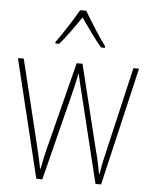

<svg xmlns="http://www.w3.org/2000/svg" viewBox="-54 -808 672 853"><g transform="rotate(5 282.0 -381.5)"><path d="M296 -763H269C245 -720 197 -647 172 -613V-606H189C219 -640 257 -695 282 -732C310 -693 345 -641 376 -606H393V-613C373 -638 322 -718 296 -763ZM309 -389 404 0H429L552 -527H527L440 -153C430 -110 426 -95 418 -45H416C410 -79 402 -116 391 -156L300 -527H274L181 -161C169 -117 160 -73 155 -46H153C146 -80 139 -111 128 -157L38 -527H12L140 0H167L265 -389C273 -421 280 -451 286 -482H287C294 -451 300 -422 309 -389Z"/></g></svg>

Font: Noto Sans Sinhala Condensed Thin
Style: Regular
Weight: 100
Width: 3
Designer: Jelle Bosma - Monotype Design Team
Foundry: Monotype Imaging Inc.
Version: Version 2.006